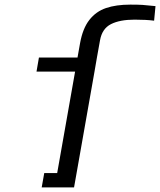

<svg xmlns="http://www.w3.org/2000/svg" viewBox="-20 -811 693 831"><path d="M171.5 -62H227.5L305 -501H138L148.5 -562H315.5L326.5 -624Q338 -688 366.8 -724.8Q395.5 -761.5 439 -776.2Q482.5 -791 544 -791Q577.5 -791 596.5 -789.8Q615.5 -788.5 653 -784.5L647 -721.5Q612.5 -726 562.5 -726Q498.5 -726 460.2 -706.5Q422 -687 413 -637L399.5 -562L389 -501L311.5 -62L300.5 0H160.5Z"/></svg>

Font: JuliaMono Italic
Style: Regular
Weight: 400
Italic angle: -9°
Monospace: yes
Designer: cormullion
Foundry: corm
Version: Version 0.049; ttfautohint (v1.8.4)